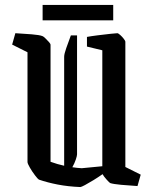

<svg xmlns="http://www.w3.org/2000/svg" viewBox="-20 -746 625 775"><path d="M91 -535 29 -566 42 -612Q76 -610 108 -607.5Q140 -605 152 -600Q155 -599 162.5 -592Q170 -585 177 -577Q184 -569 184 -566V-93Q198 -88 211.5 -84Q225 -80 239 -77V-517Q239 -528 247.5 -552Q256 -576 266 -603H291V-123Q291 -117 286 -102Q281 -87 272 -71Q291 -68 310 -67L393 -75V-543L331 -558V-597Q347 -600 374.5 -603.5Q402 -607 426 -609.5Q450 -612 454 -612Q457 -612 465 -605Q473 -598 479.5 -589.5Q486 -581 486 -578V-72L548 -41L535 5Q501 3 469 0Q437 -3 425 -7Q422 -8 410 -21.5Q398 -35 394 -43Q377 -31 357.5 -19Q338 -7 323 1Q308 9 304 9Q255 7 213.5 -1Q172 -9 137 -21Q133 -23 121.5 -38Q110 -53 100.5 -69.5Q91 -86 91 -92ZM152 -664V-726H437V-664Z"/></svg>

Font: Grenze Gotisch
Style: Regular
Weight: 400
Designer: Renata Polastri
Foundry: Omnibus-Type
Version: Version 1.001